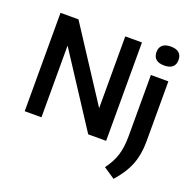

<svg xmlns="http://www.w3.org/2000/svg" viewBox="-169 -952 1358 1357"><g transform="rotate(20 510.0 -274.0)"><path d="M560 -740H685.5V0H550.5L199 -539.5V0H73V-740H208L560 -200ZM741.5 177.5Q786.5 117 805 57Q823.5 -3 823.5 -87V-545.5H955V-93Q955 4 925.2 80.5Q895.5 157 826.5 234.5ZM805 -711.5Q805 -746 825.8 -764.5Q846.5 -783 888 -783Q929.5 -783 950.2 -764.5Q971 -746 971 -711.5Q971 -677 950.2 -658.8Q929.5 -640.5 888 -640.5Q846.5 -640.5 825.8 -658.8Q805 -677 805 -711.5Z"/></g></svg>

Font: Encode Sans SemiBold
Style: Regular
Weight: 600
Designer: Multiple Designers
Foundry: Impallari Type
Version: Version 2.000